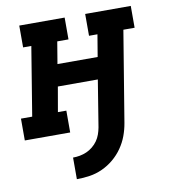

<svg xmlns="http://www.w3.org/2000/svg" viewBox="-86 -590 769 875"><g transform="rotate(-10 298.0 -152.5)"><path d="M199 215V115Q215 115 231 112Q247 109 262 102.5Q277 96 290.5 85Q304 74 313.5 60.5Q323 47 328.5 31.5Q334 16 337 0L372 -216H187L167 -101H206V0H-4V-101H48L100 -419H62V-520H272V-419H220L203 -317H389L406 -419H367V-520H578V-419H526L457 0Q452 30 441.5 58.5Q431 87 413 113Q395 139 370.5 159.5Q346 180 317.5 193Q289 206 259 210.5Q229 215 199 215Z"/></g></svg>

Font: Iosevka Etoile Oblique
Style: Bold
Weight: 700
Italic angle: -9°
Designer: Belleve Invis
Foundry: Belleve Invis
Version: Version 15.5.2; ttfautohint (v1.8.4)